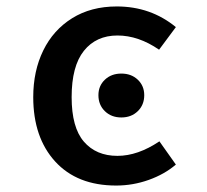

<svg xmlns="http://www.w3.org/2000/svg" viewBox="-20 -562 640 595"><path d="M474 -124 525 -52Q490 -22 441 -4.5Q392 13 340 13Q219 13 151 -61.5Q83 -136 83 -261Q83 -342 114 -405.5Q145 -469 203.5 -505.5Q262 -542 342 -542Q447 -542 525 -478L473 -408Q409 -452 344 -452Q278 -452 240 -404.5Q202 -357 202 -261Q202 -167 240 -123Q278 -79 344 -79Q407 -79 474 -124ZM427 -267Q427 -237 407 -217.5Q387 -198 356 -198Q325 -198 305 -217.5Q285 -237 285 -267Q285 -296 305 -315Q325 -334 356 -334Q387 -334 407 -315Q427 -296 427 -267Z"/></svg>

Font: Fira Mono Medium
Style: Regular
Weight: 500
Designer: Carrois Corporate & Edenspiekermann AG
Foundry: Carrois Corporate GbR & Edenspiekermann AG
Version: Version 3.206